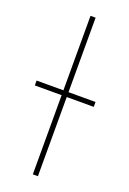

<svg xmlns="http://www.w3.org/2000/svg" viewBox="-152 -778 555 828"><g transform="rotate(20 125.5 -364.0)"><path d="M136.7 -727.5V0H113.3V-727.5ZM-9.8 -363.3V-385.7H260.7V-363.3Z"/></g></svg>

Font: Inter Tight Thin
Style: Regular
Weight: 250
Designer: Rasmus Andersson
Foundry: rsms
Version: Version 3.004